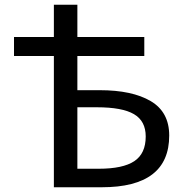

<svg xmlns="http://www.w3.org/2000/svg" viewBox="-20 -789 791 809"><path d="M207 -553H39V-633H207V-769H306V-633H588V-553H306V-409H400Q537 -409 615 -363Q693 -317 693 -218Q693 0 409 0H207ZM594 -214Q594 -279 544.5 -308Q495 -337 388 -337H306V-78H396Q498 -78 546 -110Q594 -142 594 -214Z"/></svg>

Font: Nebula Sans Medium
Style: Regular
Weight: 500
Designer: Paul D. Hunt for Adobe (as Source Sans)
Foundry: Nebula Entertainment & Broadcasting LLC
Version: Version 1.010